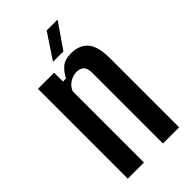

<svg xmlns="http://www.w3.org/2000/svg" viewBox="-235 -836 907 907"><g transform="rotate(-45 218.0 -383.0)"><path d="M48 0V-600H156V-541H176Q193.5 -573.5 215.2 -591Q237 -608.5 277 -608.5Q332 -608.5 361.2 -575.2Q390.5 -542 391 -464.5V0H283V-473.5Q282.5 -502 270.2 -515Q258 -528 233 -528Q210 -528 187.8 -514.2Q165.5 -500.5 156 -476V0ZM188.5 -640 272 -766H345L258 -640Z"/></g></svg>

Font: Big Shoulders Display Thin
Style: Bold
Weight: 700
Version: Version 2.002